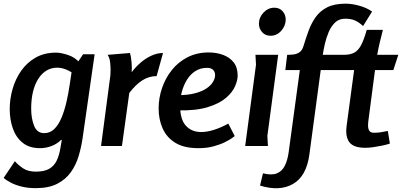

<svg xmlns="http://www.w3.org/2000/svg" viewBox="-32 -796 2192 1047"><path d="M421 -500H484L418 -40Q411 7 397 54.5Q383 102 355 142Q327 182 280.5 206Q234 230 163 230Q120 230 86 221.5Q52 213 27 200Q2 187 -12 174L49 83Q65 102 92.5 121Q120 140 163 140Q211 140 238 123.5Q265 107 278.5 77Q292 47 298 8L305 -33H301Q279 -11 248.5 0.5Q218 12 186 12Q128 12 91.5 -17.5Q55 -47 38 -95.5Q21 -144 21 -201Q21 -256 36.5 -310.5Q52 -365 83.5 -410Q115 -455 162.5 -482Q210 -509 274 -509Q300 -509 339.5 -496Q379 -483 406 -450V-365Q338 -427 280 -427Q248 -427 222 -411.5Q196 -396 177 -366.5Q158 -337 148 -296Q138 -255 138 -204Q138 -150 154 -110Q170 -70 209 -70Q241 -70 264 -92.5Q287 -115 303 -153Q319 -191 330 -238Q341 -285 348 -334L359 -407Z M677 -507Q683 -486 685.5 -455Q688 -424 686 -402Q705 -428 732 -452Q759 -476 791.5 -491.5Q824 -507 857 -507L822 -381Q780 -381 743.5 -357.5Q707 -334 673 -289L633 0H519L567 -363Q569 -373 570 -386.5Q571 -400 571 -413Q571 -433 568.5 -456.5Q566 -480 555 -497Z M1106 -510Q1149 -510 1185 -496.5Q1221 -483 1242.5 -455.5Q1264 -428 1264 -384Q1264 -359 1250 -326Q1236 -293 1200 -262Q1164 -231 1100 -211.5Q1036 -192 937 -194V-277Q991 -277 1030 -287Q1069 -297 1093.5 -313.5Q1118 -330 1129.5 -349.5Q1141 -369 1141 -387Q1141 -404 1130 -415Q1119 -426 1097 -426Q1061 -426 1033.5 -408.5Q1006 -391 987.5 -361Q969 -331 959.5 -295Q950 -259 950 -221Q950 -145 981.5 -110.5Q1013 -76 1065 -76Q1097 -76 1135 -88Q1173 -100 1213 -122L1248 -54Q1248 -54 1234.5 -44Q1221 -34 1195 -21Q1169 -8 1132.5 2Q1096 12 1050 12Q972 12 924.5 -17Q877 -46 855 -95.5Q833 -145 833 -204Q833 -261 851.5 -315.5Q870 -370 905 -414Q940 -458 991 -484Q1042 -510 1106 -510Z M1526 -689Q1526 -656 1502 -628.5Q1478 -601 1443 -601Q1415 -601 1397.5 -620.5Q1380 -640 1380 -667Q1380 -701 1405 -727.5Q1430 -754 1464 -754Q1492 -754 1509 -735Q1526 -716 1526 -689ZM1485 -497 1426 -55 1429 0H1305L1364 -443L1361 -497Z M1402 149Q1449 161 1477.5 149.5Q1506 138 1521 108Q1536 78 1542 35L1603 -414H1524L1534 -497Q1551 -497 1568.5 -499Q1586 -501 1601 -511Q1616 -521 1623 -545Q1636 -588 1651 -629Q1666 -670 1690 -703.5Q1714 -737 1753 -756.5Q1792 -776 1853 -776Q1888 -776 1928.5 -764.5Q1969 -753 1997 -733L1948 -654Q1925 -675 1903.5 -684.5Q1882 -694 1850 -694Q1817 -694 1795.5 -673.5Q1774 -653 1760.5 -621.5Q1747 -590 1739.5 -556.5Q1732 -523 1728 -497H1846L1835 -414H1717L1655 47Q1639 165 1566 207Q1493 249 1386 216Z M2056 -633Q2047 -599 2039 -565Q2031 -531 2025 -497H2140L2113 -414H2013L1977 -139Q1976 -132 1975.5 -125Q1975 -118 1975 -111Q1975 -95 1981.5 -83.5Q1988 -72 2008 -72Q2027 -72 2046 -75Q2065 -78 2083 -82L2094 -13Q2076 -7 2052 -2Q2028 3 2004 6.5Q1980 10 1960 10Q1922 10 1899 -0.5Q1876 -11 1866 -32Q1856 -53 1856 -82Q1856 -90 1857 -98.5Q1858 -107 1859 -116L1899 -414H1830L1841 -497Q1879 -497 1901 -509.5Q1923 -522 1938 -551.5Q1953 -581 1968 -633Z"/></svg>

Font: Rosario Light
Style: Bold Italic
Weight: 700
Italic angle: -8.05°
Version: Version 1.101; ttfautohint (v1.8.1.43-b0c9)